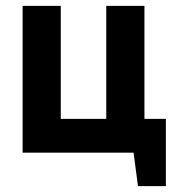

<svg xmlns="http://www.w3.org/2000/svg" viewBox="-20 -520 599 654"><path d="M545 114H450L435 0H57V-500H187V-115H342V-500H472V-115H545Z"/></svg>

Font: PT Sans
Style: Bold
Weight: 700
Version: Version 2.003W OFL; ttfautohint (v1.6)